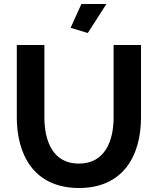

<svg xmlns="http://www.w3.org/2000/svg" viewBox="-20 -935 790 960"><path d="M419 -770 512 -915H387L333 -796ZM375 5C594 5 685 -154 685 -348V-710H548V-348C548 -232 506 -117 374 -117C245 -117 202 -229 202 -348V-710H64V-348C64 -164 148 5 375 5Z"/></svg>

Font: FIGSv2-sans-serif
Style: Bold
Weight: 700
Designer: Matt McInerney, Pablo Impallari, Rodrigo Fuenzalida,Mirko Velimirovic
Foundry: Matt McInerney, Pablo Impallari, Rodrigo Fuenzalida
Version: Version 4.021;hotconv 1.0.109;makeotfexe 2.5.65596